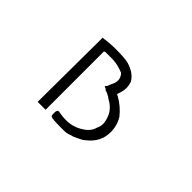

<svg xmlns="http://www.w3.org/2000/svg" viewBox="-89 -929 1272 1272"><g transform="rotate(45 547.0 -292.5)"><path d="M425.8 -605.5Q460.9 -605.5 488.3 -603.5Q515.6 -601.6 535.2 -597.7Q617.2 -574.2 644.5 -519.5Q652.3 -496.1 652.3 -472.7Q652.3 -449.2 644.5 -425.8L636.7 -402.3Q636.7 -398.4 640.6 -398.4Q644.5 -394.5 648.4 -394.5Q710.9 -359.4 753.9 -304.7Q785.2 -253.9 785.2 -191.4Q785.2 -97.7 703.1 -35.2Q695.3 -27.3 683.6 -21.5Q671.9 -15.6 656.2 -7.8Q625 7.8 613.3 7.8L605.5 11.7L589.8 15.6Q582 19.5 562.5 19.5Q543 19.5 519.5 19.5Q464.8 19.5 453.1 15.6H445.3Q441.4 15.6 441.4 11.7H437.5Q429.7 11.7 429.7 -11.7V-15.6V-19.5V-23.4Q429.7 -35.2 433.6 -39.1V-35.2Q433.6 -46.9 445.3 -46.9Q464.8 -43 482.4 -41Q500 -39.1 519.5 -39.1Q582 -39.1 632.8 -70.3Q687.5 -101.6 699.2 -148.4Q710.9 -171.9 710.9 -195.3Q710.9 -218.8 699.2 -250Q679.7 -304.7 621.1 -335.9Q613.3 -343.8 582 -359.4Q562.5 -363.3 558.6 -371.1Q554.7 -375 550.8 -375Q543 -375 543 -382.8L546.9 -386.7L550.8 -390.6Q550.8 -390.6 558.6 -406.2V-410.2L566.4 -425.8L574.2 -445.3Q585.9 -488.3 554.7 -519.5Q535.2 -527.3 505.9 -535.2Q476.6 -543 441.4 -543H386.7L375 -539.1V7.8H300.8V3.9L304.7 -593.8V-597.7H316.4Q335.9 -601.6 365.2 -603.5Q394.5 -605.5 425.8 -605.5Z"/></g></svg>

Font: 和音 by 宁静之雨，公众号njzyshare
Style: Regular
Weight: 400
Designer: Steve Matteson
Foundry: Ascender Corporation
Version: Version 6.00;June 8, 2018;FontCreator 11.0.0.2388 32-bit